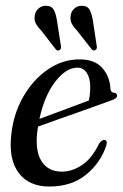

<svg xmlns="http://www.w3.org/2000/svg" viewBox="-20 -656 437 684"><path d="M359 -139Q339 -76.5 287 -34Q235 8.5 156 8.5Q83 8.5 46.8 -39.8Q10.5 -88 20 -174.5Q27.5 -249.5 62.5 -310.8Q97.5 -372 150 -408.2Q202.5 -444.5 263.5 -444.5Q317.5 -444.5 344.5 -413.8Q371.5 -383 373.5 -339Q375 -326 386.5 -325.5Q395.5 -324.5 397 -317.5Q399 -306.5 381 -300Q364.5 -294 332 -282.2Q299.5 -270.5 260 -256.5Q220.5 -242.5 182.2 -229Q144 -215.5 115.5 -205Q114 -197 113 -188.5Q104.5 -118 128.2 -81.2Q152 -44.5 200 -44.5Q237 -44.5 272.5 -68.2Q308 -92 333 -144.5Q344 -159 352.5 -157.5Q363.5 -155.5 359 -139ZM255.5 -415Q215.5 -415 177 -365.2Q138.5 -315.5 120.5 -232.5Q147.5 -242.5 180.2 -254.5Q213 -266.5 244 -278.2Q275 -290 296.5 -298Q301 -317 301.5 -346Q301.5 -377 289.5 -396Q277.5 -415 255.5 -415ZM183 -582 197 -492.5Q199.5 -483.5 193 -478Q185.5 -473 179 -480L127 -547Q113.5 -561 107.2 -573.2Q101 -585.5 104 -601.5Q106 -615.5 117 -625.5Q128 -635.5 143.5 -635.5Q163.5 -635.5 171.5 -621Q179.5 -606.5 183 -582ZM311 -582 324.5 -493Q327 -483 320.5 -478Q313.5 -473.5 307 -480L254.5 -547Q241 -561 235 -573.2Q229 -585.5 232 -601.5Q233.5 -615 244.5 -625.2Q255.5 -635.5 271 -635.5Q291.5 -635.5 299.2 -621.2Q307 -607 311 -582Z"/></svg>

Font: Fraunces 144pt Soft
Style: Italic
Weight: 400
Italic angle: -16°
Version: Version 1.000;[b76b70a41]